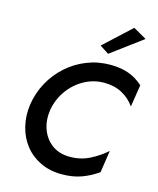

<svg xmlns="http://www.w3.org/2000/svg" viewBox="-140 -1065 967 1174"><g transform="rotate(15 344.0 -478.0)"><path d="M195 -350Q207 -419 247 -475Q287 -531 346 -563.5Q405 -596 472 -596Q537 -596 586 -569.5Q635 -543 666 -498L688 -638Q646 -676 596 -694Q546 -712 480 -712Q402 -712 332.5 -684.5Q263 -657 207.5 -607.5Q152 -558 116 -492.5Q80 -427 68 -350Q58 -277 74 -211.5Q90 -146 129 -96Q168 -46 228 -17Q288 12 364 12Q434 12 488.5 -8Q543 -28 591 -62L612 -202Q567 -162 509 -132.5Q451 -103 380 -104Q314 -105 269 -139.5Q224 -174 204.5 -229.5Q185 -285 195 -350ZM646 -920 562 -968 391 -810 448 -773Z"/></g></svg>

Font: Jost* 500 Medium Italic
Style: Italic
Weight: 500
Italic angle: -10°
Version: Version 3.200; ttfautohint (v0.97) -l 8 -r 50 -G 200 -x 14 -